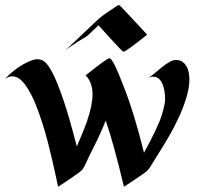

<svg xmlns="http://www.w3.org/2000/svg" viewBox="-24 -710 792 752"><path d="M311.5 -415Q314.9 -417.5 322.5 -423.6Q330.1 -429.7 339.6 -437Q349.1 -444.3 359.4 -452.4Q369.6 -460.4 378.9 -466.8Q399.9 -481.9 404.5 -481.9Q409.2 -481.9 416 -471.2Q422.9 -460.4 429.4 -446.5Q436 -432.6 441.2 -419.7Q446.3 -406.7 461.4 -368.7Q500.5 -271 540 -111.8Q596.7 -215.8 609.6 -259.3Q622.6 -302.7 622.6 -320.1Q622.6 -337.4 620.4 -351.8Q618.2 -366.2 613.3 -378.9Q600.6 -409.7 576.2 -409.7Q564.5 -409.7 553.2 -403.3Q565.9 -409.7 580.1 -421.9Q594.2 -434.1 608.9 -445.8Q645.5 -475.1 663.1 -475.1Q680.7 -475.1 690.2 -468.3Q699.7 -461.4 706.1 -451.2Q717.8 -431.2 717.8 -398.4Q717.8 -365.7 704.8 -324Q691.9 -282.2 671.9 -241.2Q647.5 -189.9 612.8 -134.5Q578.1 -79.1 571.3 -67.4Q564.5 -55.7 559.3 -49.1Q554.2 -42.5 547.9 -37.4Q541.5 -32.2 532.2 -25.9Q522.9 -19.5 512.2 -12.2Q501.5 -4.9 491.5 1.7Q481.4 8.3 473.4 13.7Q465.3 19 461.4 21.5Q421.9 -145.5 390.1 -237.8Q370.1 -187.5 344.7 -137Q319.3 -86.4 313 -72Q306.6 -57.6 301.8 -50.3Q296.9 -43 290.5 -38.1Q284.2 -33.2 274.9 -26.6Q265.6 -20 254.6 -12.5Q243.7 -4.9 233.4 2Q212.4 15.1 203.6 21.5Q200.2 6.8 194.8 -19.3Q189.5 -45.4 181.6 -78.6Q173.8 -111.8 164.3 -149.4Q154.8 -187 143.1 -223.9Q131.3 -260.7 118.2 -294.7Q105 -328.6 89.8 -354.5Q57.6 -411.1 25.4 -411.1Q10.3 -411.1 -4.4 -401.4Q40.5 -448.2 91.8 -470.2Q110.4 -478 122.1 -478Q139.2 -478 151.1 -468Q163.1 -458 176.3 -434.6Q189.5 -411.1 201.9 -379.9Q214.4 -348.6 226.1 -313.2Q237.8 -277.8 247.6 -244.1Q261.2 -196.8 276.9 -136.2Q286.1 -158.2 296.9 -183.6Q307.6 -209 316.9 -235.4Q338.4 -297.4 338.4 -341.8Q338.4 -386.2 311.5 -415ZM552.2 -574.2Q468.8 -507.3 459.5 -507.3Q456.1 -507.3 409.9 -557.9Q363.8 -608.4 361.8 -610.8L321.3 -572.3Q315.9 -567.4 308.1 -563.2Q300.3 -559.1 289.1 -551.8Q243.7 -523.4 229 -509.8L351.1 -625.5Q367.7 -642.1 397 -662.1Q438.5 -690.4 440.9 -690.4Q443.4 -690.4 451.2 -682.6Q459 -674.8 470.2 -662.6Q481.4 -650.4 494.9 -636Q508.3 -621.6 520.3 -608.9Q532.2 -596.2 541 -586.4Q549.8 -576.7 552.2 -574.2Z"/></svg>

Font: Fondamento
Style: Regular
Weight: 400
Version: Version 1.000